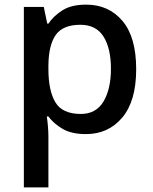

<svg xmlns="http://www.w3.org/2000/svg" viewBox="-20 -569 660 829"><path d="M352 -549Q449 -549 508.5 -479Q568 -409 568 -270Q568 -133 508 -61.5Q448 10 351 10Q289 10 250.5 -12.5Q212 -35 189 -66H182Q185 -48 187 -23.5Q189 1 189 20V240H83V-539H169L184 -467H189Q212 -501 250.5 -525Q289 -549 352 -549ZM327 -462Q252 -462 221 -418.5Q190 -375 189 -287V-271Q189 -178 219 -127.5Q249 -77 329 -77Q395 -77 427 -131Q459 -185 459 -272Q459 -360 427 -411Q395 -462 327 -462Z"/></svg>

Font: Noto Sans Tamil Medium
Style: Regular
Weight: 500
Designer: Jelle Bosma - Monotype Design Team
Foundry: Monotype Imaging Inc.
Version: Version 2.004; ttfautohint (v1.8.4.7-5d5b)